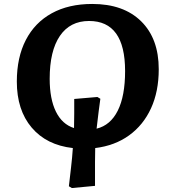

<svg xmlns="http://www.w3.org/2000/svg" viewBox="-20 -736 867 970"><path d="M343 214 328 205Q333 161 339 109.5Q345 58 348 12Q215 -3 140 -91.5Q65 -180 65 -324Q65 -446 110.5 -534Q156 -622 241.5 -669Q327 -716 446 -716Q604 -716 693 -628.5Q782 -541 782 -386Q782 -274 743 -189Q704 -104 632 -52Q560 0 461 12Q460 55 460 83Q460 111 460 137.5Q460 164 460 203ZM468 -86Q538 -103 575 -177Q612 -251 612 -377Q612 -630 430 -630Q334 -630 282.5 -554.5Q231 -479 231 -338Q231 -236 262.5 -172Q294 -108 354 -89Q355 -121 355 -162.5Q355 -204 355 -236L472 -246L487 -237Q483 -209 478.5 -173.5Q474 -138 468 -86Z"/></svg>

Font: Literata 7pt
Style: Bold Italic
Weight: 700
Italic angle: -2°
Designer: Latin by Veronika Burian and Jose Scaglione. Greek by Irene Vlachou. Cyrillic by Vera Evstafieva
Foundry: TypeTogether
Version: Version 3.002